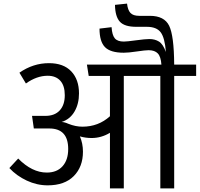

<svg xmlns="http://www.w3.org/2000/svg" viewBox="-20 -1047 1110 1067"><path d="M1070 -688V-625H948V0H871V-625H668V0H591V-309Q543 -280 489 -280Q456 -280 424 -289Q441 -250 441 -204Q441 -120 390 -68.5Q339 -17 245 -17Q185 -17 128.5 -43.5Q72 -70 32 -113L81 -166Q158 -88 240 -88Q296 -88 327.5 -123Q359 -158 359 -219Q359 -333 254 -333H168L158 -403H232Q284 -403 312 -433.5Q340 -464 340 -518Q340 -571 315 -598.5Q290 -626 245 -626Q184 -626 124 -583L88 -643Q164 -696 252 -696Q333 -696 376 -650.5Q419 -605 419 -528Q419 -470 394 -427Q369 -384 322 -369Q338 -369 360 -359Q400 -343 438 -343Q527 -343 591 -401V-625H473L463 -688H877Q874 -732 857 -750Q840 -768 806 -768Q787 -768 740.5 -761Q694 -754 668 -754Q594 -754 563.5 -785Q533 -816 533 -888L600 -896Q603 -852 618 -834Q633 -816 668 -816Q685 -816 736 -823Q787 -830 810 -830Q841 -830 863.5 -816Q886 -802 902 -758Q896 -837 873 -867.5Q850 -898 796 -898H737Q672 -898 646 -926.5Q620 -955 619 -1020L686 -1027Q690 -991 705 -975Q720 -959 754 -959H813Q893 -959 920 -904Q947 -849 948 -688Z"/></svg>

Font: FiraGO Book
Style: Regular
Weight: 350
Designer: bBox Type
Foundry: bBox Type GmbH
Version: Version 1.001;PS 001.001;hotconv 1.0.88;makeotf.lib2.5.64775